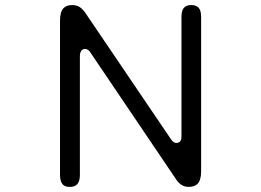

<svg xmlns="http://www.w3.org/2000/svg" viewBox="-20 -732 1040 764"><path d="M218.8 -36.1Q218.8 -8.8 230.5 2.9Q239.3 11.7 258.3 11.7Q277.3 11.7 286.1 2Q297.9 -8.8 297.9 -36.1V-509.8Q297.9 -524.4 305.7 -532.2Q310.5 -537.1 318.4 -537.1Q329.1 -537.1 336.9 -527.3L682.6 -15.6Q702.1 11.7 730.5 11.7Q753.9 11.7 765.6 0Q780.3 -14.6 780.3 -49.8V-665Q780.3 -691.4 769.5 -702.1Q759.8 -711.9 741.2 -711.9Q722.7 -711.9 712.9 -702.1Q702.1 -691.4 702.1 -665V-189.5Q702.1 -174.8 696.3 -168.9Q690.4 -163.1 681.6 -163.1Q670.9 -163.1 661.1 -176.8L316.4 -685.5L306.6 -696.3Q291 -711.9 268.1 -711.9Q245.1 -711.9 233.4 -700.2Q218.8 -685.5 218.8 -650.4Z"/></svg>

Font: FakePearl
Style: ExtraLight
Weight: 300
Version: Version 1.2